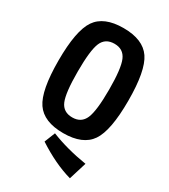

<svg xmlns="http://www.w3.org/2000/svg" viewBox="-222 -807 998 1134"><g transform="rotate(30 277.0 -239.5)"><path d="M91.5 -626Q144 -703 277 -703Q410 -703 462.5 -626Q515 -549 515 -345Q515 -141 462.5 -64Q410 13 277 13Q144 13 91.5 -64Q39 -141 39 -345Q39 -549 91.5 -626ZM277 -596Q215 -596 192.5 -543Q170 -490 170 -345Q170 -200 192.5 -147Q215 -94 277 -94Q338 -94 361 -147.5Q384 -201 384 -345Q384 -489 361 -542.5Q338 -596 277 -596ZM207 111 236 38Q345 82 482 104L445 224Q331 192 207 111Z"/></g></svg>

Font: Exo 2 Semi Bold Condensed
Style: Regular
Weight: 600
Width: 3
Designer: Natanael Gama
Version: Version 1.001;PS 001.001;hotconv 1.0.70;makeotf.lib2.5.58329